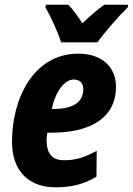

<svg xmlns="http://www.w3.org/2000/svg" viewBox="-20 -786 565 816"><path d="M240 -606H394C423 -647 486 -719 523 -755L525 -766H423C394 -745 364 -719 330 -687C312 -716 288 -748 270 -766H175L173 -754C197 -714 226 -649 240 -606ZM216 10C285 10 336 -3 390 -35L391 -145C337 -116 301 -105 252 -105C203 -105 178 -132 178 -190C178 -200 179 -211 181 -222H198C376 -222 473 -293 473 -417C473 -502 412 -558 313 -558C123 -558 31 -368 31 -184C31 -60 101 10 216 10ZM200 -323C216 -398 254 -448 294 -448C320 -448 334 -432 334 -407C334 -361 303 -323 209 -323Z"/></svg>

Font: Noto Sans Display SemiCondensed Extra
Style: Italic
Weight: 800
Width: 4
Italic angle: -12°
Designer: Monotype Design Team
Foundry: Monotype Imaging Inc.
Version: Version 1.900